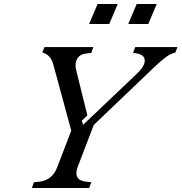

<svg xmlns="http://www.w3.org/2000/svg" viewBox="-20 -934 902 954"><path d="M393.1 -314 658.2 -565.9Q699.2 -604 699.2 -632.8Q699.2 -647.5 688 -657Q676.8 -666.5 657.2 -668.9L641.1 -670.9L651.9 -700.2H861.8L851.1 -672.9Q828.1 -667.5 804.4 -650.4Q780.8 -633.3 745.1 -599.1L445.8 -313L366.2 -105Q340.8 -37.1 412.1 -30.8L434.1 -28.8L422.9 0H138.2L148.9 -28.8L171.9 -30.8Q239.7 -36.6 265.1 -105L334 -285.2L245.1 -612.8Q231.4 -663.6 189.9 -672.9L201.2 -700.2H443.8L433.1 -670.9L407.2 -668Q377 -664.6 363.8 -642.3Q350.6 -620.1 357.9 -587.9L414.1 -360.8L386.2 -334ZM422.9 -814.9 464.8 -914.1H564.9L522.9 -814.9ZM617.2 -814.9 659.2 -914.1H758.8L716.8 -814.9Z"/></svg>

Font: Redaction
Style: Italic
Weight: 400
Designer: Jeremy Mickel / Forest Young
Foundry: MCKL
Version: Version 2.001;hotconv 1.0.113;makeotfexe 2.5.65598 DEVELOPME